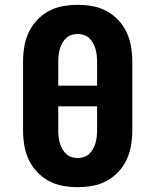

<svg xmlns="http://www.w3.org/2000/svg" viewBox="-20 -763 640 791"><path d="M300 8Q269 8 238.5 2.5Q208 -3 181 -17.5Q154 -32 132.5 -55Q111 -78 98 -106Q85 -134 80 -164.5Q75 -195 75 -226V-509Q75 -540 80 -570.5Q85 -601 98 -629Q111 -657 132.5 -680Q154 -703 181 -717.5Q208 -732 238.5 -737.5Q269 -743 300 -743Q331 -743 361.5 -737.5Q392 -732 419 -717.5Q446 -703 467.5 -680Q489 -657 502 -629Q515 -601 520 -570.5Q525 -540 525 -509V-226Q525 -195 520 -164.5Q515 -134 502 -106Q489 -78 467.5 -55Q446 -32 419 -17.5Q392 -3 361.5 2.5Q331 8 300 8ZM220 -410H380V-509Q380 -522 378.5 -535Q377 -548 373.5 -561Q370 -574 363.5 -585.5Q357 -597 347.5 -606Q338 -615 325.5 -619Q313 -623 300 -623Q287 -623 274.5 -619Q262 -615 252.5 -606Q243 -597 236.5 -585.5Q230 -574 226.5 -561Q223 -548 221.5 -535Q220 -522 220 -509ZM300 -112Q313 -112 325.5 -116Q338 -120 347.5 -129Q357 -138 363.5 -149.5Q370 -161 373.5 -174Q377 -187 378.5 -200Q380 -213 380 -226V-325H220V-226Q220 -213 221.5 -200Q223 -187 226.5 -174Q230 -161 236.5 -149.5Q243 -138 252.5 -129Q262 -120 274.5 -116Q287 -112 300 -112Z"/></svg>

Font: Iosevka Etoile Heavy
Style: Regular
Weight: 900
Designer: Belleve Invis
Foundry: Belleve Invis
Version: Version 22.1.2; ttfautohint (v1.8.4)